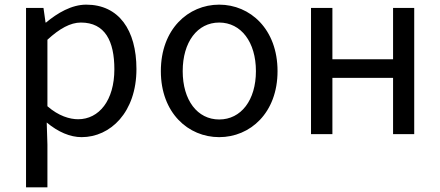

<svg xmlns="http://www.w3.org/2000/svg" viewBox="-20 -577 1895 826"><path d="M92 229H184V45L181 -50C230 -9 282 13 331 13C455 13 567 -94 567 -280C567 -448 491 -557 351 -557C288 -557 227 -521 178 -480H176L167 -543H92ZM316 -64C280 -64 232 -78 184 -120V-406C236 -454 283 -480 328 -480C432 -480 472 -400 472 -279C472 -145 406 -64 316 -64Z M923 13C1056 13 1174 -91 1174 -271C1174 -452 1056 -557 923 -557C790 -557 672 -452 672 -271C672 -91 790 13 923 13ZM923 -63C829 -63 766 -146 766 -271C766 -396 829 -480 923 -480C1017 -480 1081 -396 1081 -271C1081 -146 1017 -63 923 -63Z M1318 0H1410V-242H1671V0H1762V-543H1671V-322H1410V-543H1318Z"/></svg>

Font: Source Han Sans JP
Style: Regular
Weight: 400
Designer: Ryoko NISHIZUKA 西塚涼子 (kana, bopomofo & ideographs); Paul D. Hunt (Latin, Greek & Cyrillic); Sandoll Communications 산돌커뮤니
Foundry: Adobe
Version: Version 2.004;hotconv 1.0.118;makeotfexe 2.5.65603